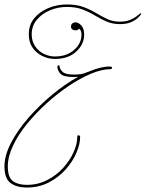

<svg xmlns="http://www.w3.org/2000/svg" viewBox="-90 -584 653 860"><path d="M209 -564Q253 -564 284 -552.5Q315 -541 340.5 -525.5Q366 -510 391 -498.5Q416 -487 447 -487Q474 -487 493 -495Q512 -503 523 -512Q534 -521 537 -523Q539 -525 541.5 -524.5Q544 -524 541 -519Q538 -514 527 -503.5Q516 -493 496.5 -484.5Q477 -476 447 -476Q414 -476 387.5 -487.5Q361 -499 335.5 -514.5Q310 -530 280 -541.5Q250 -553 209 -553Q170 -553 134 -538Q98 -523 75 -495.5Q52 -468 52 -430Q52 -399 67.5 -376.5Q83 -354 107 -342.5Q131 -331 156 -331Q208 -331 241.5 -360Q275 -389 275 -429Q275 -444 269.5 -450Q264 -456 264 -456Q264 -456 260.5 -452Q257 -448 249 -448Q241 -448 234.5 -452Q228 -456 228 -465Q228 -474 234 -479Q240 -484 247 -484Q262 -484 274.5 -469.5Q287 -455 287 -429Q287 -386 251.5 -353Q216 -320 156 -320Q127 -320 100 -333Q73 -346 56 -370.5Q39 -395 39 -430Q39 -473 63.5 -502.5Q88 -532 127 -548Q166 -564 209 -564ZM240 -250Q259 -250 272.5 -252Q286 -254 301 -261Q303 -261 305 -262L307 -263Q361 -286 400 -286Q413 -286 412 -280Q411 -274 403 -274Q366 -274 318 -254Q270 -234 218.5 -199.5Q167 -165 118.5 -121Q70 -77 30.5 -28.5Q-9 20 -32 69Q-55 118 -55 161Q-55 211 -32 227.5Q-9 244 30 244Q80 244 121.5 222.5Q163 201 193 168Q223 135 239.5 98Q256 61 256 31Q256 20 262.5 22Q269 24 269 29Q269 61 252.5 100Q236 139 204.5 174.5Q173 210 129 233Q85 256 30 256Q-15 256 -42.5 236Q-70 216 -70 161Q-70 112 -40.5 55.5Q-11 -1 37.5 -56.5Q86 -112 144 -160Q202 -208 260 -240Q251 -239 240 -239Q194 -239 180.5 -254Q167 -269 167 -285Q167 -291 172 -291.5Q177 -292 177 -286Q177 -276 189.5 -263Q202 -250 240 -250Z"/></svg>

Font: Kapakana Light
Style: Regular
Weight: 300
Designer: Kyosuke Nagai
Version: Version 1.000